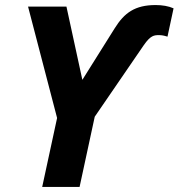

<svg xmlns="http://www.w3.org/2000/svg" viewBox="-20 -740 707 760"><path d="M147 0H295L355 -278L549 -561C576 -600 590 -601 610 -601C624 -601 636 -597 643 -595L667 -707C647 -716 622 -720 596 -720C514 -720 472 -689 434 -628L306 -424L243 -714H91L206 -273Z"/></svg>

Font: Noto Sans
Style: Bold Italic
Weight: 700
Italic angle: -12°
Designer: Monotype Design Team
Foundry: Monotype Imaging Inc.
Version: Version 2.013